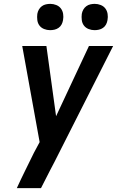

<svg xmlns="http://www.w3.org/2000/svg" viewBox="-20 -758 640 993"><path d="M67 215Q88 169 110.5 123.5Q133 78 155 33L185 -23L95 -520H220L270 -157L440 -520H565L262 79L239 123L192 215ZM469 -602Q453 -602 438 -608Q423 -614 414 -626Q405 -638 403 -654Q401 -670 403 -686Q405 -698 411 -708.5Q417 -719 426.5 -726Q436 -733 447.5 -735.5Q459 -738 470 -738Q486 -738 501 -732Q516 -726 525 -714Q534 -702 536.5 -686Q539 -670 536 -654Q534 -642 528.5 -631.5Q523 -621 513 -614Q503 -607 491.5 -604.5Q480 -602 469 -602ZM239 -602Q223 -602 208 -608Q193 -614 184 -626Q175 -638 173 -654Q171 -670 173 -686Q175 -698 181 -708.5Q187 -719 196.5 -726Q206 -733 217.5 -735.5Q229 -738 240 -738Q256 -738 271 -732Q286 -726 295 -714Q304 -702 306.5 -686Q309 -670 306 -654Q304 -642 298.5 -631.5Q293 -621 283 -614Q273 -607 261.5 -604.5Q250 -602 239 -602Z"/></svg>

Font: Iosevka Aile
Style: Bold Italic
Weight: 700
Italic angle: -9°
Designer: Belleve Invis
Foundry: Belleve Invis
Version: Version 28.0.1; ttfautohint (v1.8.4)